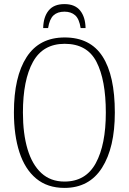

<svg xmlns="http://www.w3.org/2000/svg" viewBox="-20 -908 630 938"><path d="M295 10Q212 10 157 -35.5Q102 -81 75 -164Q48 -247 48 -359Q48 -533 110 -629Q172 -725 296 -725Q421 -725 481 -632Q541 -539 541 -358Q541 -187 478.5 -88.5Q416 10 295 10ZM295 -21Q399 -21 448 -111Q497 -201 497 -358Q497 -517 451.5 -605.5Q406 -694 296 -694Q190 -694 141 -605.5Q92 -517 92 -358Q92 -255 114.5 -179.5Q137 -104 182 -62.5Q227 -21 295 -21ZM191 -771Q192 -825 217.5 -856.5Q243 -888 295 -888Q346 -888 371.5 -856.5Q397 -825 398 -771H374Q367 -816 347 -833.5Q327 -851 295 -851Q261 -851 241.5 -833Q222 -815 215 -771Z"/></svg>

Font: Noto Serif Condensed ExtraLight
Style: Regular
Weight: 200
Width: 3
Designer: Monotype Design Team
Foundry: Monotype Imaging Inc.
Version: Version 2.013; ttfautohint (v1.8.4.7-5d5b)